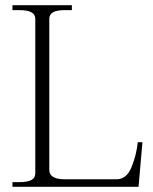

<svg xmlns="http://www.w3.org/2000/svg" viewBox="-20 -720 589 740"><path d="M28 -18H55Q85 -18 100.5 -26Q116 -34 116 -52V-647Q116 -665 100.5 -673Q85 -681 55 -681H28V-700H257V-681H230Q200 -681 185 -673Q170 -665 170 -647V-65Q170 -29 230 -29H429Q468 -29 487 -76Q506 -123 511 -172H529L514 0H28Z"/></svg>

Font: Taviraj ExtraLight
Style: Regular
Weight: 200
Designer: Katatrad Team
Foundry: CadsonDemak
Version: Version 1.030